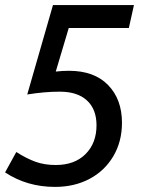

<svg xmlns="http://www.w3.org/2000/svg" viewBox="-41 -720 572 754"><path d="M229 -610 178 -439Q203 -442 230 -442Q329 -442 383.5 -386Q438 -330 438 -238Q438 -164 404 -106.5Q370 -49 310.5 -17.5Q251 14 175 14Q65 14 -21 -43L23 -123Q64 -97 99 -84.5Q134 -72 178 -72Q252 -72 295 -115Q338 -158 338 -228Q338 -291 300.5 -325.5Q263 -360 194 -360Q134 -360 66 -349L167 -700H485L465 -610Z"/></svg>

Font: Cabin
Style: Italic
Weight: 400
Italic angle: -7°
Designer: Pablo Impallari
Foundry: Pablo Impallari. http://www.impallari.com Igino Marini. http://www.ikern.com
Version: Version 2.200